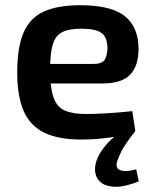

<svg xmlns="http://www.w3.org/2000/svg" viewBox="-20 -523 592 736"><path d="M287 -503Q406 -503 458 -461.5Q510 -420 511 -339Q512 -272 479.5 -237.5Q447 -203 372 -203H92V-278H339Q373 -278 382.5 -296Q392 -314 392 -340Q391 -381 368.5 -397Q346 -413 292 -413Q245 -413 219 -400Q193 -387 182.5 -353Q172 -319 172 -255Q172 -187 185 -150Q198 -113 228 -99.5Q258 -86 308 -86Q345 -86 393.5 -89Q442 -92 487 -97L499 -20Q472 -9 437 -2Q402 5 364.5 8.5Q327 12 294 12Q204 12 149.5 -14.5Q95 -41 70.5 -98Q46 -155 46 -245Q46 -342 70.5 -398.5Q95 -455 148.5 -479Q202 -503 287 -503ZM449 -23 499 -21Q480 3 462.5 28.5Q445 54 433 85Q418 119 439 128.5Q460 138 502 126L512 172Q461 193 426 193Q391 193 371 179.5Q351 166 346 142.5Q341 119 350 93Q358 68 381.5 38.5Q405 9 449 -23Z"/></svg>

Font: Exo 2 SemiBold
Style: Regular
Weight: 600
Designer: Natanael Gama
Foundry: Natanael Gama
Version: Version 2.010